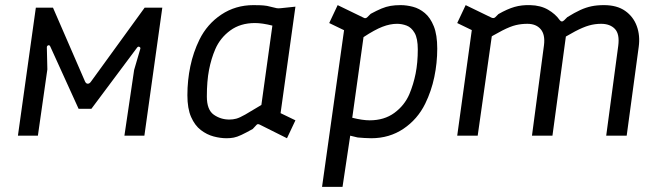

<svg xmlns="http://www.w3.org/2000/svg" viewBox="-20 -530 2583 750"><path d="M50 0 120 -500H187L312 -212Q316 -203 323 -203Q330 -203 336 -212L545 -500H614L544 0H466L504 -257L528 -339Q530 -344 524.5 -347Q519 -350 514 -342L337 -105H287L177 -347Q174 -355 168.5 -353Q163 -351 163 -345L165 -259L128 0Z M865 10Q841 10 814.5 3Q788 -4 764.5 -22Q741 -40 726.5 -73Q712 -106 712 -158Q712 -216 723.5 -271Q735 -326 759 -375Q789 -436 844.5 -473Q900 -510 970 -510Q985 -510 997.5 -509.5Q1010 -509 1023 -507L1061 -498Q1068 -497 1077 -498L1134 -504L1076 -88L1134 -60L1101 10L995 -43Q986 -48 981 -41L967 -26Q940 -11 923 -3Q906 5 893 7.5Q880 10 865 10ZM876 -63Q890 -63 903 -66.5Q916 -70 938 -82.5Q960 -95 1001 -120L1044 -430Q1004 -440 976 -440Q919 -440 879.5 -411Q840 -382 821 -338Q805 -301 796.5 -257Q788 -213 788 -153Q788 -101 815 -82Q842 -63 876 -63Z M1238 200 1324 -412 1266 -440 1299 -510 1400 -461Q1408 -456 1415 -463L1428 -476Q1452 -489 1470 -496.5Q1488 -504 1505.5 -507Q1523 -510 1545 -510Q1568 -510 1593 -503.5Q1618 -497 1639.5 -479Q1661 -461 1674.5 -427.5Q1688 -394 1688 -340Q1688 -284 1676.5 -229Q1665 -174 1641 -125Q1611 -64 1556 -27Q1501 10 1430 10Q1415 10 1403 9Q1391 8 1377 7L1348 0L1318 200ZM1424 -60Q1481 -60 1520.5 -89Q1560 -118 1579 -162Q1595 -200 1603.5 -242.5Q1612 -285 1612 -337Q1612 -380 1599.5 -401.5Q1587 -423 1568.5 -430Q1550 -437 1531 -437Q1504 -437 1474 -425.5Q1444 -414 1400 -385L1356 -70Q1396 -60 1424 -60Z M1766 0 1828 -449 1857 -396 1766 -440 1799 -510 1900 -461Q1909 -457 1915 -463L1927 -475Q1962 -495 1990 -503Q2018 -511 2051 -510Q2092 -509 2121 -492Q2150 -475 2166 -452Q2174 -441 2184 -451L2196 -463Q2225 -481 2247 -491Q2269 -501 2290.5 -505.5Q2312 -510 2339 -510Q2390 -510 2422 -487.5Q2454 -465 2467.5 -428Q2481 -391 2475 -347L2428 0H2348L2395 -351Q2401 -397 2382 -417Q2363 -437 2328 -437Q2304 -437 2281 -430.5Q2258 -424 2226.5 -407.5Q2195 -391 2144 -359L2195 -421L2138 0H2058L2105 -354Q2110 -395 2092 -416Q2074 -437 2040 -437Q2017 -437 1995.5 -432Q1974 -427 1942.5 -411Q1911 -395 1857 -362L1906 -423L1846 0Z"/></svg>

Font: Finlandica
Style: Italic
Weight: 400
Italic angle: -8°
Designer: Niklas Ekholm, Juho Hiilivirta, Jaakko Suomalainen
Foundry: Helsinki Type Studio
Version: Version 1.064